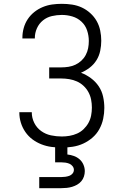

<svg xmlns="http://www.w3.org/2000/svg" viewBox="-20 -763 640 1003"><path d="M303 8Q276 8 249 4.5Q222 1 196.5 -9Q171 -19 149.5 -35Q128 -51 112.5 -73.5Q97 -96 89 -122Q81 -148 81 -175Q81 -176 81 -176Q81 -176 81 -177H146Q146 -177 146 -176.5Q146 -176 146 -176Q146 -147 159 -121Q172 -95 195 -78.5Q218 -62 246 -56Q274 -50 303 -50Q323 -50 343.5 -53.5Q364 -57 383 -65.5Q402 -74 417 -88.5Q432 -103 442 -121Q452 -139 456 -159.5Q460 -180 460 -201Q460 -222 456 -242.5Q452 -263 442 -281.5Q432 -300 416.5 -314.5Q401 -329 382 -337.5Q363 -346 342 -349.5Q321 -353 300 -353H237V-411H300Q319 -411 338 -414Q357 -417 374 -425Q391 -433 405 -446Q419 -459 428 -476Q437 -493 440.5 -511.5Q444 -530 444 -549Q444 -577 435 -604Q426 -631 405.5 -650Q385 -669 358 -677Q331 -685 303 -685Q277 -685 251 -679Q225 -673 204.5 -656.5Q184 -640 173 -615.5Q162 -591 162 -565Q162 -564 162 -563.5Q162 -563 162 -562H97Q97 -563 97 -564Q97 -565 97 -566Q97 -592 104 -617Q111 -642 125 -663Q139 -684 159 -700Q179 -716 203 -726Q227 -736 252 -739.5Q277 -743 303 -743Q330 -743 356.5 -739Q383 -735 407 -724Q431 -713 451.5 -694.5Q472 -676 485 -653Q498 -630 503.5 -603.5Q509 -577 509 -550Q509 -524 503.5 -497.5Q498 -471 484 -448.5Q470 -426 448.5 -409.5Q427 -393 403 -383Q430 -373 454.5 -355Q479 -337 495.5 -312.5Q512 -288 518.5 -258.5Q525 -229 525 -199Q525 -171 519 -142.5Q513 -114 499 -88.5Q485 -63 463 -44Q441 -25 415 -13Q389 -1 360 3.5Q331 8 303 8ZM185 220V162H300Q311 162 321.5 160.5Q332 159 342 155.5Q352 152 359 143.5Q366 135 366 124Q366 114 359 105Q352 96 342 92Q332 88 321.5 86.5Q311 85 300 85H268V0H332V44Q350 46 366.5 52Q383 58 396 69.5Q409 81 416 97.5Q423 114 423 131Q423 145 418.5 159Q414 173 404.5 184Q395 195 382.5 202Q370 209 356.5 213Q343 217 328.5 218.5Q314 220 300 220Z"/></svg>

Font: Iosevka SS04 Light Extended
Style: Regular
Weight: 300
Width: 7
Monospace: yes
Designer: Belleve Invis
Foundry: Belleve Invis
Version: Version 19.0.0; ttfautohint (v1.8.4)